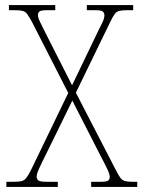

<svg xmlns="http://www.w3.org/2000/svg" viewBox="-20 -734 565 754"><path d="M5 0V-20H30Q52 -20 63.5 -22.5Q75 -25 83 -35Q91 -45 102 -67L248 -369L106 -647Q94 -669 86.5 -679Q79 -689 68 -691.5Q57 -694 36 -694H15V-714H197V-694H168Q141 -694 135 -689Q129 -684 129 -675Q129 -665 137 -648.5Q145 -632 157 -608L263 -399L363 -607Q374 -629 382 -645.5Q390 -662 390 -674Q390 -683 384 -688.5Q378 -694 353 -694H321V-714H503V-694H482Q461 -694 449.5 -691.5Q438 -689 430.5 -679Q423 -669 413 -648L278 -370L434 -68Q445 -46 452.5 -36Q460 -26 471 -23Q482 -20 502 -20H519V0H338V-20H373Q399 -20 405 -25Q411 -30 411 -39Q411 -49 403 -66.5Q395 -84 376 -120L264 -339L168 -143Q142 -91 133 -71Q124 -51 124 -40Q124 -31 130.5 -25.5Q137 -20 165 -20H207V0Z"/></svg>

Font: Noto Serif Lao SemiCondensed Thin
Style: Regular
Weight: 100
Width: 4
Designer: Monotype Design Team
Foundry: Monotype Imaging Inc.
Version: Version 2.003; ttfautohint (v1.8.4.7-5d5b)